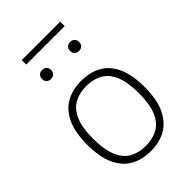

<svg xmlns="http://www.w3.org/2000/svg" viewBox="-254 -969 1080 1080"><g transform="rotate(-45 286.0 -429.0)"><path d="M286.5 9Q217.5 9 166 -19.5Q114.5 -48 85.8 -109.8Q57 -171.5 57 -270Q57 -367.5 85.8 -429Q114.5 -490.5 166.2 -519.5Q218 -548.5 286.5 -548.5Q355.5 -548.5 407 -520.2Q458.5 -492 487 -430.5Q515.5 -369 515.5 -270.5Q515.5 -173 486.5 -111.2Q457.5 -49.5 406 -20.2Q354.5 9 286.5 9ZM286.5 -32Q341.5 -32 382.5 -55Q423.5 -78 445.8 -130Q468 -182 468 -269Q468 -357.5 445.8 -409.8Q423.5 -462 382.5 -484.8Q341.5 -507.5 286.5 -507.5Q231 -507.5 190.2 -484.8Q149.5 -462 127 -410.2Q104.5 -358.5 104.5 -271.5Q104.5 -183 126.8 -130.5Q149 -78 190 -55Q231 -32 286.5 -32ZM398 -675.5Q382 -675.5 372 -685Q362 -694.5 362 -711Q362 -727 372 -737Q382 -747 398 -747Q414.5 -747 424.2 -737Q434 -727 434 -711Q434 -694.5 424.2 -685Q414.5 -675.5 398 -675.5ZM175 -675.5Q158.5 -675.5 148.8 -685Q139 -694.5 139 -711Q139 -727 148.8 -737Q158.5 -747 175 -747Q191 -747 201 -737Q211 -727 211 -711Q211 -694.5 201 -685Q191 -675.5 175 -675.5ZM133.5 -831.5V-867H439.5V-831.5Z"/></g></svg>

Font: Encode Sans SemiExpanded SemiExpanded ExtraLight
Style: Regular
Weight: 200
Width: 6
Designer: Multiple Designers
Foundry: Impallari Type
Version: Version 3.000; ttfautohint (v1.8.3) -l 8 -r 50 -G 200 -x 14 